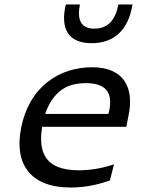

<svg xmlns="http://www.w3.org/2000/svg" viewBox="-20 -826 660 858"><path d="M263 -429.5C284 -443 317.5 -454.5 363.5 -454.5C451 -454.5 484.5 -414.5 468.5 -333.5C467.5 -327.5 466 -322 464.5 -317H182C203 -381.5 238.5 -414 263 -429.5ZM74 -252C42.5 -90 119 12 295 12C370.5 12 432 -5.5 471 -19.5L489.5 -91.5C447.5 -77.5 392.5 -65 332 -65C176 -65 151 -151.5 168.5 -259.5H544.5L555.5 -316C578 -430 537 -525.5 392 -525.5C249.5 -525.5 111 -443.5 74 -252ZM274 -806C248 -694.5 287 -633 389.5 -633C492 -633 554.5 -694.5 572 -806H509C496 -738 463.5 -698 402 -698C340.5 -698 324 -738 337 -806Z"/></svg>

Font: Monaspace Argon
Style: Italic
Weight: 400
Italic angle: -11°
Designer: Riley Cran & the Lettermatic Team
Foundry: Lettermatic
Version: Version 1.101 (Monaspace Argon)